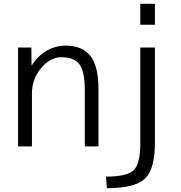

<svg xmlns="http://www.w3.org/2000/svg" viewBox="-20 -770 950 1010"><path d="M145 -520 146 -427H148Q178 -475 224.5 -502.5Q271 -530 325 -530Q413 -530 455.5 -475.5Q498 -421 498 -303V0H426V-297Q426 -394 398 -431.5Q370 -469 302 -469Q244 -469 196 -411.5Q148 -354 148 -278V0H75V-520ZM718 -640V-750H795V-640ZM542 220 538 159Q648 159 683 125.5Q718 92 718 -16V-520H795V-20Q795 120 742.5 170Q690 220 542 220Z"/></svg>

Font: Mplus 1p
Style: Regular
Weight: 400
Version: Version 1.061